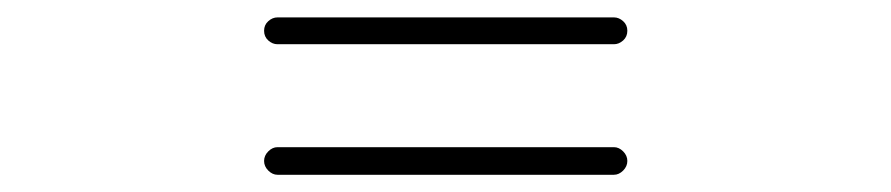

<svg xmlns="http://www.w3.org/2000/svg" viewBox="-20 -492 1040 224"><path d="M303.7 -440.4Q297.9 -440.4 293 -444.8Q288.1 -449.2 288.1 -456.1Q288.1 -462.9 293 -467.3Q297.9 -471.7 303.7 -471.7H696.3Q702.1 -471.7 707 -467.3Q711.9 -462.9 711.9 -456.1Q711.9 -449.2 707 -444.8Q702.1 -440.4 696.3 -440.4ZM303.7 -288.1Q297.9 -288.1 293 -293Q288.1 -297.9 288.1 -304.2Q288.1 -310.5 293 -315.4Q297.9 -320.3 303.7 -320.3H696.3Q702.1 -320.3 707 -315.4Q711.9 -310.5 711.9 -304.2Q711.9 -297.9 707 -293Q702.1 -288.1 696.3 -288.1Z"/></svg>

Font: irohamaru Light
Style: Regular
Weight: 200
Designer: [Source Han Sans]
Ryoko NISHIZUKA  (kana & ideographs); Paul D. Hunt (Latin, Greek & Cyrillic); Wenlong ZHANG  (bopomofo
Version: Version 1.01